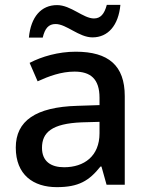

<svg xmlns="http://www.w3.org/2000/svg" viewBox="-20 -761 613 791"><path d="M99 -606H156C165 -644 180 -662 209 -662C254 -662 305 -607 361 -607C425 -607 468 -656 476 -741H420C410 -703 394 -685 367 -685C323 -685 272 -740 215 -740C150 -740 107 -692 99 -606ZM292 -548C220 -548 152 -528 102 -502L135 -426C181 -447 232 -466 287 -466C352 -466 390 -437 390 -358V-328L298 -325C127 -320 45 -263 45 -153C45 -41 117 10 214 10C304 10 347 -16 394 -75H398L419 0H494V-365C494 -491 427 -548 292 -548ZM317 -257 390 -259V-212C390 -118 327 -72 244 -72C190 -72 153 -96 153 -152C153 -215 193 -252 317 -257Z"/></svg>

Font: Noto Sans Medefaidrin Medium
Style: Regular
Weight: 500
Designer: Dalton Maag Ltd
Foundry: Dalton Maag Ltd
Version: Version 1.002